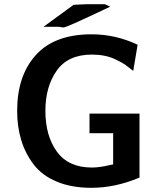

<svg xmlns="http://www.w3.org/2000/svg" viewBox="-20 -878 763 918"><path d="M188 -750 332 -855 396 -858H481L507 -846L385 -789Q340 -768 317 -758.5Q294 -749 287.5 -747.5Q281 -746 273 -748Q265 -750 259 -750ZM62 -348Q62 -516 151.5 -615Q241 -714 418 -714Q533 -714 638 -664L617 -539Q615 -540 597 -554.5Q579 -569 566 -576.5Q553 -584 530 -595Q507 -606 479 -611.5Q451 -617 419 -617Q305 -617 251 -540Q197 -463 197 -348Q197 -229 252 -153Q307 -77 419 -77Q441 -77 463 -80.5Q485 -84 501.5 -88Q518 -92 521 -92V-241H408V-335H647V-29Q531 20 417 20Q322 20 251.5 -9.5Q181 -39 141 -91.5Q101 -144 81.5 -208Q62 -272 62 -348Z"/></svg>

Font: Coval
Style: Bold
Weight: 700
Foundry: Context Ltd
Version: Version 001.000